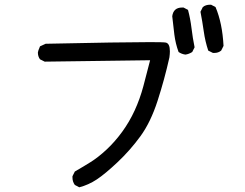

<svg xmlns="http://www.w3.org/2000/svg" viewBox="-20 -749 1040 816"><path d="M317 47 298 37Q288 23 288 6V0L298 -20Q331 -39 364 -59.5Q397 -80 432.5 -113Q468 -146 499 -188.5Q530 -231 552.5 -280Q575 -329 589.5 -383.5Q604 -438 618 -493L170 -487L150 -497Q141 -509 141 -526Q141 -531 150 -552L174 -563Q499 -570 618 -570Q677 -570 685 -568Q702 -564 702 -531Q702 -520 700 -505Q679 -411 649.5 -320Q620 -229 576.5 -169.5Q533 -110 480 -60Q427 -10 391.5 13.5Q356 37 317 47ZM768 -517Q752 -519 739 -528Q726 -563 721 -602Q716 -641 712 -680Q717 -717 754 -717H760L779 -707Q789 -670 794 -628.5Q799 -587 807 -548L797 -528Q783 -519 768 -517ZM891 -524H885L865 -534Q852 -573 846 -615.5Q840 -658 832 -699L842 -719Q854 -729 873 -729H877L896 -719Q925 -651 930 -554L920 -534Q908 -524 891 -524Z"/></svg>

Font: Xiaolai Mono SC
Style: Regular
Weight: 400
Monospace: yes
Designer: LXGW / Nozomi Seto
Version: Version 3.113;September 30, 2024